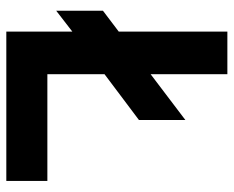

<svg xmlns="http://www.w3.org/2000/svg" viewBox="-86 -654 740 608"><g transform="rotate(90 284.0 -350.0)"><path d="M14 -158V-306L80 -356V-700H215V-457L360 -567V-420L215 -311V-130H553V0H80V-209Z"/></g></svg>

Font: ReCut ExtraBold
Style: Regular
Weight: 800
Designer: Giant Group (for alternate capitals set)
Version: Version 2.002;FEAKit 1.0